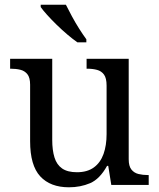

<svg xmlns="http://www.w3.org/2000/svg" viewBox="-20 -786 675 816"><path d="M273 10Q194 10 151 -36.5Q108 -83 108 -186V-426Q108 -456 96.5 -470.5Q85 -485 66.5 -489.5Q48 -494 26 -494H23V-536H202V-191Q202 -148 211.5 -117Q221 -86 244 -70Q267 -54 307 -54Q351 -54 379 -74.5Q407 -95 420 -131.5Q433 -168 433 -216V-422Q433 -454 422 -469Q411 -484 392.5 -489Q374 -494 351 -494H348V-536H527V-109Q527 -80 538.5 -65.5Q550 -51 568.5 -46.5Q587 -42 609 -42H612V0H453L440 -81H435Q404 -25 363 -7.5Q322 10 273 10ZM309 -606Q289 -620 266 -639.5Q243 -659 220.5 -681Q198 -703 180 -723Q162 -743 153 -756V-766H260Q271 -744 285.5 -717Q300 -690 316.5 -664Q333 -638 347 -619V-606Z"/></svg>

Font: Noto Serif Lao
Style: Regular
Weight: 400
Designer: Monotype Design Team
Foundry: Monotype Imaging Inc.
Version: Version 2.003